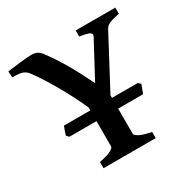

<svg xmlns="http://www.w3.org/2000/svg" viewBox="-165 -662 764 779"><g transform="rotate(-30 217.5 -272.5)"><path d="M103.5 0V-28.8Q144 -37.1 159.2 -45.9Q174.3 -54.7 174.3 -61V-179.7H47.4L37.1 -190.9Q39.1 -197.8 43.5 -210.4Q47.9 -223.1 50.8 -230H174.3V-243.7Q143.6 -312 106.2 -376.7Q68.8 -441.4 38.1 -481.9Q30.3 -492.2 17.3 -498.3Q4.4 -504.4 -32.7 -504.4L-34.7 -533.2Q-8.3 -536.6 26.9 -540.8Q62 -544.9 80.6 -544.9Q107.4 -544.9 123 -525.4Q156.7 -481.4 186 -430.9Q215.3 -380.4 246.6 -315.9L335.4 -481.9Q342.3 -493.7 331.1 -500.5Q319.8 -507.3 285.2 -511.7V-540.5H470.7V-511.7Q440.4 -505.9 425 -499.5Q409.7 -493.2 403.3 -481.9L275.9 -242.2V-230H396.5L407.7 -219.7L392.6 -179.7H275.9V-61Q275.9 -55.7 291 -46.4Q306.2 -37.1 348.1 -28.8V0Z"/></g></svg>

Font: Dai Banna SIL Medium
Style: Regular
Weight: 500
Designer: Victor Gaultney
Foundry: SIL International
Version: Version 4.000